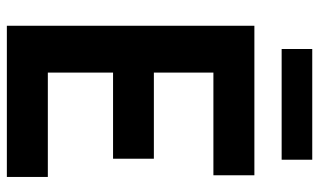

<svg xmlns="http://www.w3.org/2000/svg" viewBox="-210 -744 953 574"><g transform="rotate(90 267.0 -456.5)"><path d="M56.5 0V-740H503.5V-617.5H196.5V-439.5H454V-317.5H196.5V-122.5H508.5V0ZM126 -821.5V-913H457V-821.5Z"/></g></svg>

Font: Encode Sans Condensed
Style: Bold
Weight: 700
Width: 3
Designer: Multiple Designers
Foundry: Impallari Type
Version: Version 3.000; ttfautohint (v1.8.3) -l 8 -r 50 -G 200 -x 14 